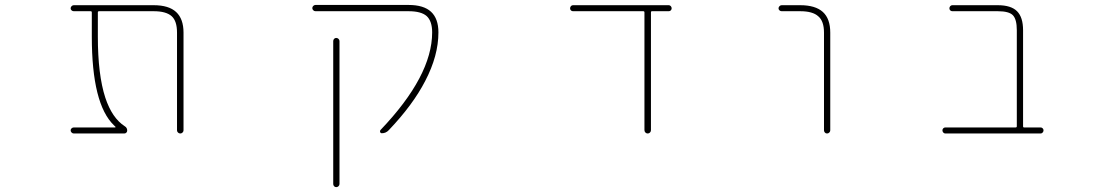

<svg xmlns="http://www.w3.org/2000/svg" viewBox="-20 -565 4540 779"><path d="M698.2 -36.1V-432.6Q698.2 -479.5 676.8 -499Q654.3 -519.5 603.5 -519.5H381.8Q377 -519.5 377 -514.6V-417Q377 -261.7 407.2 -168.9Q434.6 -85.9 486.3 -52.7Q496.1 -46.9 496.1 -35.2Q496.1 -30.3 492.7 -26.9Q489.3 -23.4 484.4 -23.4H279.3Q274.4 -23.4 270.5 -27.3Q266.6 -31.2 266.6 -36.1Q266.6 -41 270.5 -44.4Q274.4 -47.9 279.3 -47.9H447.3Q448.2 -47.9 448.7 -49.3Q449.2 -50.8 448.2 -50.8L442.4 -56.6Q397.5 -99.6 375 -189.5Q352.5 -279.3 352.5 -417V-514.6Q352.5 -519.5 347.7 -519.5H279.3Q274.4 -519.5 270.5 -522.9Q266.6 -526.4 266.6 -531.2Q266.6 -536.1 270.5 -540Q274.4 -543.9 279.3 -543.9H603.5Q665 -543.9 694.8 -516.1Q724.6 -488.3 724.6 -432.6V-36.1Q724.6 -31.2 720.7 -27.3Q716.8 -23.4 711.4 -23.4Q706.1 -23.4 702.1 -27.3Q698.2 -31.2 698.2 -36.1Z M1332 181.6V-398.4Q1332 -403.3 1335.4 -407.2Q1338.9 -411.1 1344.2 -411.1Q1349.6 -411.1 1353.5 -407.2Q1357.4 -403.3 1357.4 -398.4V181.6Q1357.4 186.5 1353.5 190.4Q1349.6 194.3 1344.2 194.3Q1338.9 194.3 1335.4 190.4Q1332 186.5 1332 181.6ZM1529.3 -24.4Q1524.4 -24.4 1522.5 -28.8Q1520.5 -33.2 1523.4 -37.1Q1733.4 -256.8 1733.4 -433.6Q1733.4 -479.5 1710.9 -500Q1688.5 -519.5 1637.7 -519.5H1259.8Q1254.9 -519.5 1251 -523.4Q1247.1 -527.3 1247.1 -532.2Q1247.1 -537.1 1251 -541Q1254.9 -544.9 1259.8 -544.9H1637.7Q1699.2 -544.9 1729 -517.1Q1758.8 -489.3 1758.8 -433.6Q1758.8 -338.9 1705.1 -236.3Q1655.3 -139.6 1557.6 -37.1Q1545.9 -24.4 1529.3 -24.4Z M2594.7 -37.1V-514.6Q2594.7 -519.5 2589.8 -519.5H2304.7Q2299.8 -519.5 2296.4 -522.9Q2293 -526.4 2293 -531.2Q2293 -536.1 2296.4 -540Q2299.8 -543.9 2304.7 -543.9H2693.4Q2698.2 -543.9 2701.7 -540Q2705.1 -536.1 2705.1 -531.2Q2705.1 -526.4 2701.7 -522.9Q2698.2 -519.5 2693.4 -519.5H2625Q2621.1 -519.5 2621.1 -514.6V-37.1Q2621.1 -31.2 2617.2 -27.3Q2613.3 -23.4 2607.9 -23.4Q2602.5 -23.4 2598.6 -27.3Q2594.7 -31.2 2594.7 -37.1Z M3323.2 -36.1V-432.6Q3323.2 -479.5 3299.8 -499Q3277.3 -519.5 3226.6 -519.5H3151.4Q3146.5 -519.5 3142.6 -522.9Q3138.7 -526.4 3138.7 -531.2Q3138.7 -536.1 3142.6 -540Q3146.5 -543.9 3151.4 -543.9H3226.6Q3288.1 -543.9 3318.4 -516.6Q3348.6 -489.3 3348.6 -432.6V-36.1Q3348.6 -31.2 3344.7 -27.3Q3340.8 -23.4 3335.4 -23.4Q3330.1 -23.4 3326.7 -27.3Q3323.2 -31.2 3323.2 -36.1Z M3815.4 -23.4Q3810.5 -23.4 3807.1 -27.3Q3803.7 -31.2 3803.7 -36.1Q3803.7 -41 3807.1 -44.4Q3810.5 -47.9 3815.4 -47.9H4100.6Q4105.5 -47.9 4105.5 -52.7V-442.4Q4105.5 -486.3 4089.8 -502.9Q4074.2 -519.5 4028.3 -519.5H3843.8Q3838.9 -519.5 3835.4 -522.9Q3832 -526.4 3832 -531.2Q3832 -536.1 3835.4 -540Q3838.9 -543.9 3843.8 -543.9H4028.3Q4082 -543.9 4106.4 -519.5Q4130.9 -495.1 4130.9 -442.4V-52.7Q4130.9 -47.9 4134.8 -47.9H4202.1Q4207 -47.9 4210.4 -44.4Q4213.9 -41 4213.9 -36.1Q4213.9 -31.2 4210.4 -27.3Q4207 -23.4 4202.1 -23.4Z"/></svg>

Font: Rounded-X Mgen+ 1mn thin
Style: Regular
Weight: 100
Designer: [Source Han Sans]
Ryoko NISHIZUKA  (kana & ideographs); Paul D. Hunt (Latin, Greek & Cyrillic); Wenlong ZHANG  (bopomofo
Version: Version 1.059.20150602